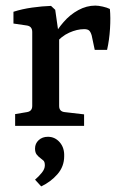

<svg xmlns="http://www.w3.org/2000/svg" viewBox="-20 -449 437 685"><path d="M169 -315Q184 -344 207 -370.5Q230 -397 259.5 -413Q289 -429 320 -429Q331 -429 346.5 -425.5Q362 -422 372 -417Q375 -387 372.5 -346.5Q370 -306 362 -271H318L307 -323Q303 -336 297.5 -340.5Q292 -345 280 -345Q255 -345 227 -332.5Q199 -320 176 -292ZM191 -316V-71Q191 -51 211 -49L280 -41V0H34V-42L76 -49Q95 -52 95 -71V-335Q95 -355 76 -358L28 -365V-407Q59 -417 95 -422Q131 -427 162 -428L177 -414ZM209 108Q209 145 185 172.5Q161 200 127 216L105 192Q118 181 129 167.5Q140 154 140 141Q140 128 134.5 123.5Q129 119 124 115Q117 110 111 102.5Q105 95 105 81Q105 63 118 51Q131 39 151 39Q176 39 193 58.5Q210 78 209 108Z"/></svg>

Font: Yrsa Medium
Style: Regular
Weight: 500
Designer: Anna Giedrys (Yrsa+Rasa design), David Brezina (Yrsa art-direction, Rasa art-direction, design)
Foundry: Rosetta Type Foundry
Version: Version 2.004